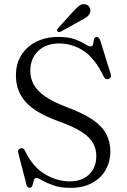

<svg xmlns="http://www.w3.org/2000/svg" viewBox="-20 -892 612 928"><path d="M319.5 16Q272.5 16 238.5 4Q204.5 -8 184 -20Q163.5 -32 156.5 -32Q146.5 -32 143.5 -20.2Q140.5 -8.5 137 3.5Q133.5 15.5 123 15.5Q111 15.5 107.5 -1L68 -154Q63.5 -170 79 -175Q93 -179.5 101 -163Q138 -85.5 196.5 -50.5Q255 -15.5 317 -15.5Q378 -15.5 411.5 -49.5Q445 -83.5 445.5 -136.5Q446 -169 431.2 -197.8Q416.5 -226.5 376.5 -253.2Q336.5 -280 260 -307Q150 -347 103.5 -399.8Q57 -452.5 57 -527Q57 -584 83.2 -625.8Q109.5 -667.5 155.8 -690.5Q202 -713.5 262.5 -713.5Q312 -713.5 342.5 -702Q373 -690.5 390.5 -679Q408 -667.5 418 -667.5Q428.5 -667.5 430.2 -679Q432 -690.5 434.2 -701.8Q436.5 -713 448 -713Q459.5 -713 465 -695L515 -534Q520.5 -515.5 504.5 -510Q490 -505.5 481.5 -521.5Q438.5 -610.5 383.8 -646.2Q329 -682 266 -682Q203 -682 164.8 -645.8Q126.5 -609.5 126.5 -549.5Q126.5 -515 142 -485Q157.5 -455 196.5 -427.2Q235.5 -399.5 307 -372.5Q385 -343.5 430.2 -311.8Q475.5 -280 494.5 -242.5Q513.5 -205 513.5 -158Q513 -110.5 490.8 -71Q468.5 -31.5 425.5 -7.8Q382.5 16 319.5 16ZM333 -835.5Q350 -854.5 363.5 -864.8Q377 -875 393.5 -871Q407 -867.5 413 -856.5Q419 -845.5 416 -834.5Q412.5 -820.5 400.8 -811.2Q389 -802 371 -793L273.5 -739Q263.5 -734 257.5 -740.5Q254 -744 255.8 -748Q257.5 -752 260.5 -755.5Z"/></svg>

Font: Fraunces 9pt Light
Style: Regular
Weight: 300
Version: Version 1.000;[0bf87f6ff]